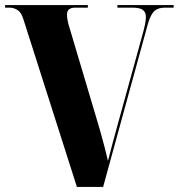

<svg xmlns="http://www.w3.org/2000/svg" viewBox="-20 -734 702 754"><path d="M72 -658Q64 -685 49 -694.5Q34 -704 17 -704H0V-714H325V-704H276Q243 -704 243 -677Q243 -667 245.5 -653.5Q248 -640 253 -625L356 -279Q365 -250 374.5 -216Q384 -182 392 -151.5Q400 -121 404 -102Q413 -137 422 -171Q431 -205 443 -248L541 -603Q553 -647 553 -667Q553 -686 541 -695Q529 -704 500 -704H441V-714H662V-704H628Q601 -704 586.5 -691Q572 -678 561 -641L385 0H282Z"/></svg>

Font: Noto Serif Display SemiCondensed ExtraBold
Style: Regular
Weight: 800
Width: 4
Designer: Monotype Design Team
Foundry: Monotype Imaging Inc.
Version: Version 2.009